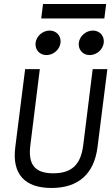

<svg xmlns="http://www.w3.org/2000/svg" viewBox="-20 -924 554 955"><path d="M508 -904H194L185 -832H499ZM372 -711C368 -677 392 -650 426 -650C460 -650 492 -677 496 -711C500 -745 476 -772 442 -772C408 -772 376 -745 372 -711ZM157 -711C153 -677 177 -650 211 -650C245 -650 277 -677 281 -711C285 -745 261 -772 227 -772C193 -772 161 -745 157 -711ZM441 -580 394 -202C382 -107 339 -62 245 -62C151 -62 119 -108 131 -202L178 -580H105L56 -192C39 -58 103 11 236 11C369 11 448 -58 465 -192L514 -580Z"/></svg>

Font: Charger
Style: It
Weight: 400
Designer: Jasper
Foundry: Cannot Into Space Fonts
Version: Version 0.98